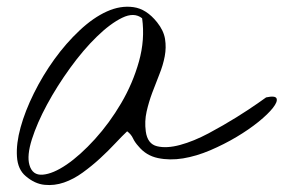

<svg xmlns="http://www.w3.org/2000/svg" viewBox="-20 -540 833 564"><path d="M55.7 -22.5Q32.2 -42 29.8 -80.1Q27.3 -118.2 40.5 -166Q53.7 -213.9 79.6 -266.1Q105.5 -318.4 139.6 -365.7Q173.8 -413.1 213.9 -450.7Q253.9 -488.3 293.9 -506.3Q334 -524.4 372.1 -519Q410.2 -513.7 441.4 -474.6Q460.9 -450.2 464.8 -425.3Q468.8 -400.4 463.9 -374.5Q459 -348.6 448.2 -321.8Q437.5 -294.9 427.2 -267.6Q417 -240.2 410.6 -211.9Q404.3 -183.6 408.2 -154.3Q413.1 -117.2 441.4 -110.4Q469.7 -103.5 509.3 -114.3Q548.8 -125 592.8 -148.4Q636.7 -171.9 674.3 -195.3Q711.9 -218.8 736.8 -236.3Q761.7 -253.9 761.7 -253.9Q789.1 -259.8 792.5 -250.5Q795.9 -241.2 781.7 -223.1Q767.6 -205.1 739.3 -182.1Q710.9 -159.2 674.8 -137.7Q638.7 -116.2 597.7 -98.6Q556.6 -81.1 517.6 -74.7Q478.5 -68.4 443.8 -75.7Q409.2 -83 386.7 -110.4Q376 -122.1 370.6 -133.8Q365.2 -145.5 353.5 -154.3Q338.9 -140.6 318.4 -118.7Q297.9 -96.7 273.9 -74.7Q250 -52.7 223.1 -33.2Q196.3 -13.7 168 -3.9Q139.6 5.9 110.8 2.9Q82 0 55.7 -22.5ZM66.4 -55.7Q75.2 -24.4 105.5 -26.9Q135.7 -29.3 175.8 -56.6Q215.8 -84 258.8 -131.3Q301.8 -178.7 335.9 -236.8Q370.1 -294.9 388.2 -359.4Q406.2 -423.8 397.5 -486.3Q374 -504.9 338.9 -487.8Q303.7 -470.7 264.2 -432.1Q224.6 -393.6 186 -340.3Q147.5 -287.1 118.2 -232.9Q88.9 -178.7 73.7 -130.9Q58.6 -83 66.4 -55.7Z"/></svg>

Font: Nothing You Could Do
Style: Regular
Weight: 400
Version: Version 1.005